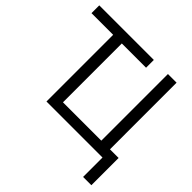

<svg xmlns="http://www.w3.org/2000/svg" viewBox="-208 -850 1209 1209"><g transform="rotate(45 397.0 -245.0)"><path d="M695.8 -69.8H772.9V172.9H699.2V0H200.2V-593.8H7.3V-663.1H493.2V-593.8H277.3V-69.8H618.7V-663.1H695.8Z"/></g></svg>

Font: Bpm'online Open Sans
Style: Regular
Weight: 400
Foundry: Ascender Corporation
Version: Version 1.10